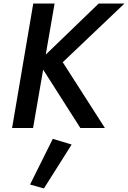

<svg xmlns="http://www.w3.org/2000/svg" viewBox="-20 -720 720 1080"><path d="M167 -700 48 0H166L287 -700ZM535 -700 195 -372 432 0H570L333 -370L680 -700ZM277 61 149 318 227 340 383 93Z"/></svg>

Font: Jost Medium
Style: Italic
Weight: 500
Italic angle: -5°
Version: Version 3.710